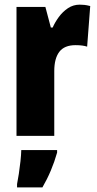

<svg xmlns="http://www.w3.org/2000/svg" viewBox="-20 -583 415 824"><path d="M321.8 -563Q331.5 -563 341.8 -562Q352.1 -561 367.2 -557.1L354 -382.8Q335 -389.2 304.2 -389.2Q256.3 -389.2 234.6 -360.6Q212.9 -332 212.9 -277.8V0H50.8V-553.2H174.8L198.2 -464.8H206.1Q215.8 -487.3 232.4 -510Q249 -532.7 271.7 -547.9Q294.4 -563 321.8 -563ZM225.1 61V71.8Q202.6 151.4 162.1 221.2H53.2V207Q56.6 189.9 60.8 163.1Q64.9 136.2 67.9 108.6Q70.8 81.1 71.3 61Z"/></svg>

Font: Open Sans Condensed ExtraBold
Style: Regular
Weight: 800
Width: 3
Designer: Monotype Design Team
Foundry: Monotype Imaging Inc.
Version: Version 3.000; ttfautohint (v1.8.4)